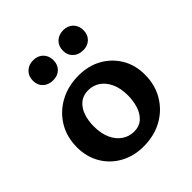

<svg xmlns="http://www.w3.org/2000/svg" viewBox="-178 -755 891 891"><g transform="rotate(-45 267.0 -310.0)"><path d="M258 13Q194 13 143.5 -15Q93 -43 64.5 -92Q36 -141 36 -203Q36 -271 67.5 -323Q99 -375 153.5 -404.5Q208 -434 277 -434Q341 -434 390.5 -406.5Q440 -379 469 -330.5Q498 -282 498 -219Q498 -152 467 -99.5Q436 -47 382 -17Q328 13 258 13ZM275 -67Q310 -67 332 -87Q354 -107 364 -139Q374 -171 374 -206Q374 -254 358.5 -287Q343 -320 317.5 -337Q292 -354 260 -354Q226 -354 203.5 -335Q181 -316 170.5 -285Q160 -254 160 -217Q160 -169 175.5 -135.5Q191 -102 217.5 -84.5Q244 -67 275 -67ZM178 -501Q148 -501 129 -519Q110 -537 110 -566Q110 -596 129 -614.5Q148 -633 178 -633Q208 -633 226.5 -614.5Q245 -596 245 -566Q245 -537 226.5 -519Q208 -501 178 -501ZM376 -501Q345 -501 326 -519Q307 -537 307 -566Q307 -596 326 -614.5Q345 -633 376 -633Q405 -633 423.5 -614.5Q442 -596 442 -566Q442 -537 423.5 -519Q405 -501 376 -501Z"/></g></svg>

Font: Ysabeau
Style: Bold
Weight: 700
Designer: Christian Thalmann (Catharsis Fonts)
Version: Version 2.000;gftools[0.9.27.dev2+g8671c4b]